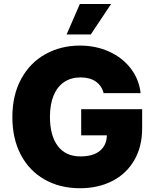

<svg xmlns="http://www.w3.org/2000/svg" viewBox="-20 -949 789 978"><path d="M390.6 -554.7Q341.8 -554.7 306.6 -531Q271.5 -507.3 252.9 -462.2Q234.4 -417 234.4 -354.5Q234.4 -258.3 274.4 -205.3Q314.5 -152.3 389.6 -152.3Q454.6 -152.3 489 -180.9Q523.4 -209.5 524.4 -259.8H393.6V-392.6H704.1V-295.9Q704.1 -201.7 663.8 -132.6Q623.5 -63.5 551.8 -26.9Q480 9.8 387.7 9.8Q285.6 9.8 207.5 -34.4Q129.4 -78.6 86.2 -160.4Q43 -242.2 43 -352.5Q43 -465.3 88.4 -547.9Q133.8 -630.4 212.2 -673.6Q290.5 -716.8 386.7 -716.8Q468.8 -716.8 536.6 -685.8Q604.5 -654.8 646.5 -599.6Q688.5 -544.4 696.3 -474.6H507.8Q498 -512.7 467.8 -533.7Q437.5 -554.7 390.6 -554.7ZM386.7 -928.7H545.9L442.4 -773.4H319.3Z"/></svg>

Font: Pretendard GOV Black
Style: Regular
Weight: 900
Designer: Base glyphs from Inter by Rasmus Andersson; Hangeul glyphs from Noto Sans CJK(Source Han Sans) by Jang Soo-young and Kan
Foundry: Kil Hyung-jin
Version: Version 1.309